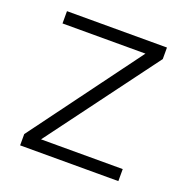

<svg xmlns="http://www.w3.org/2000/svg" viewBox="-102 -627 695 720"><g transform="rotate(20 245.5 -266.5)"><path d="M53 -45 377 -484H46V-533H445V-487L119 -48H445V0H53Z"/></g></svg>

Font: Exo Light
Style: Regular
Weight: 300
Designer: Natanael Gama
Foundry: Natanael Gama
Version: Version 1.500; ttfautohint (v1.6)